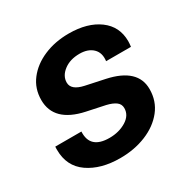

<svg xmlns="http://www.w3.org/2000/svg" viewBox="-128 -644 761 774"><g transform="rotate(-30 252.5 -257.5)"><path d="M218.3 12.2Q128.4 12.2 70.8 -27.8Q13.2 -67.9 13.2 -144.5Q13.2 -147.9 13.2 -151.6Q13.2 -155.3 13.7 -159.2H135.3Q130.9 -80.1 221.2 -80.1Q265.6 -80.1 299.1 -100.6Q332.5 -121.1 332.5 -154.8Q332.5 -173.3 317.6 -184.3Q302.7 -195.3 275.4 -201.7L190.4 -219.7Q58.6 -248 58.6 -349.6Q58.6 -402.8 89.4 -442.6Q120.1 -482.4 172.1 -504.6Q224.1 -526.9 288.1 -526.9Q375 -526.9 428 -487.8Q481 -448.7 481 -380.4Q481 -370.1 479 -355H363.3Q368.2 -392.6 346.2 -413.6Q324.2 -434.6 285.2 -434.6Q240.7 -434.6 211.7 -412.4Q182.6 -390.1 182.6 -359.4Q182.6 -324.7 238.3 -312.5L327.6 -293.5Q459 -265.1 459 -170.4Q459 -114.7 426.5 -73.7Q394 -32.7 339.4 -10.3Q284.7 12.2 218.3 12.2Z"/></g></svg>

Font: Inter Display SemiBold
Style: Italic
Weight: 600
Italic angle: -9.39999°
Designer: Rasmus Andersson
Foundry: rsms
Version: Version 4.000;git-a52131595